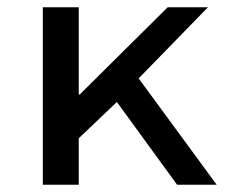

<svg xmlns="http://www.w3.org/2000/svg" viewBox="-20 -509 640 529"><path d="M98 0V-489H197V-248L200 -249L442 -489H553L362 -293L577 0H468L302 -228L197 -128V0Z"/></svg>

Font: Source Code Pro Medium
Style: Regular
Weight: 500
Monospace: yes
Designer: Paul D. Hunt, Teo Tuominen
Foundry: Adobe Systems Incorporated
Version: Version 2.030;PS 1.000;hotconv 16.6.51;makeotf.lib2.5.65220